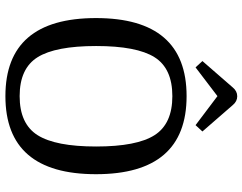

<svg xmlns="http://www.w3.org/2000/svg" viewBox="-116 -798 919 728"><g transform="rotate(90 344.0 -433.5)"><path d="M196.5 -116Q239 -48 344 -48Q449 -48 492 -116Q535 -184 535 -338Q535 -492 492 -559.5Q449 -627 344 -627Q239 -627 196.5 -559.5Q154 -492 154 -338Q154 -184 196.5 -116ZM640 -337.5Q640 6 344 6Q48 6 48 -337.5Q48 -681 344 -681Q640 -681 640 -337.5ZM311 -856Q325 -873 344.5 -873Q364 -873 378 -856L478 -741L454 -715L344 -798L235 -715L211 -741Z"/></g></svg>

Font: Cambo
Style: Regular
Weight: 400
Designer: Carolina Giovagnoli, Andres Torresi
Foundry: Carolina Giovagnoli, Andres Torresi
Version: Version 2.001